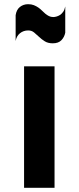

<svg xmlns="http://www.w3.org/2000/svg" viewBox="-20 -891 373 911"><path d="M54.2 -818.8Q58.1 -845.2 74.7 -858.2Q91.3 -871.1 113.3 -871.1Q128.9 -871.1 140.6 -866.5Q152.3 -861.8 161.9 -855.2Q171.4 -848.6 179.2 -840.6Q187 -832.5 195.1 -825.9Q203.1 -819.3 212.2 -814.7Q221.2 -810.1 232.9 -810.1Q238.8 -810.1 247.3 -812.3Q255.9 -814.5 264.4 -819.8Q272.9 -825.2 279.8 -835Q286.6 -844.7 289.6 -860.4V-735.8Q285.6 -715.3 271.5 -700.4Q257.3 -685.5 230.5 -685.5Q207.5 -685.5 192.4 -695.1Q177.2 -704.6 165.3 -716.1Q153.3 -727.5 141.6 -737.1Q129.9 -746.6 113.8 -746.6Q91.3 -746.6 74.7 -733.2Q58.1 -719.7 54.2 -696.3ZM94.2 -576.2H238.8V0H94.2Z"/></svg>

Font: Krona One
Style: Regular
Weight: 400
Version: Version 1.003